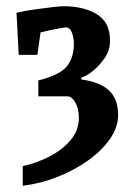

<svg xmlns="http://www.w3.org/2000/svg" viewBox="-20 -500 437 616"><path d="M53 96V33Q98 23 139 2Q180 -19 206.5 -50.5Q233 -82 233 -122Q233 -152 221.5 -171.5Q210 -191 196 -191H103V-242Q171 -259 194 -286.5Q217 -314 217 -361Q217 -377 211 -394.5Q205 -412 192 -412Q188 -412 170.5 -409Q153 -406 135 -402Q117 -398 110 -396L100 -324H40L33 -459Q58 -465 89.5 -469.5Q121 -474 147.5 -477Q174 -480 185 -480Q248 -480 290.5 -454.5Q333 -429 333 -369Q333 -339 316 -314Q299 -289 277.5 -272Q256 -255 241 -251V-245Q301 -237 330 -209.5Q359 -182 359 -131Q359 -92 333 -54.5Q307 -17 263 14.5Q219 46 164.5 67.5Q110 89 53 96Z"/></svg>

Font: Grenze Gotisch SemiBold
Style: Regular
Weight: 600
Designer: Renata Polastri
Foundry: Omnibus-Type
Version: Version 1.001